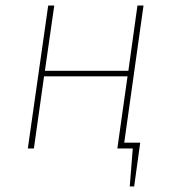

<svg xmlns="http://www.w3.org/2000/svg" viewBox="-20 -539 622 697"><path d="M431 -21H489L467 138H451L462 0H406L443 -262H140L103 0H81L155 -519H177L143 -282H446L479 -519H501Z"/></svg>

Font: FiraGO Thin
Style: Italic
Weight: 100
Italic angle: -8°
Designer: bBox Type GmbH
Foundry: bBox Type GmbH
Version: Version 1.001